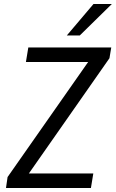

<svg xmlns="http://www.w3.org/2000/svg" viewBox="-20 -943 581 963"><path d="M10 0 18 -55 448 -669 450 -632H110L122 -705H538L529 -651L99 -36L97 -73H448L436 0ZM315 -765 449 -923H541L380 -765Z"/></svg>

Font: Nunito Sans 7pt Condensed
Style: Italic
Weight: 400
Width: 3
Italic angle: -9°
Designer: Vernon Adams
Foundry: Vernon Adams
Version: Version 3.101;gftools[0.9.27]